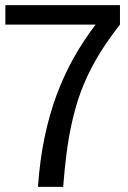

<svg xmlns="http://www.w3.org/2000/svg" viewBox="-20 -731 500 751"><path d="M449.2 -634.8Q410.2 -585 380.1 -538.1Q350.1 -491.2 327.1 -444.1Q304.2 -397 287.8 -347.9Q271.5 -298.8 259.8 -244.9Q248 -190.9 240.2 -130.4Q232.4 -69.8 227.1 0H128.4Q135.7 -103.5 154.1 -192.4Q172.4 -281.2 201.2 -358.9Q230 -436.5 268.3 -504.6Q306.6 -572.8 354 -634.8H1V-710.9H449.2Z"/></svg>

Font: Ufes Sans
Style: Regular
Weight: 400
Designer: Ricardo Esteves, Filipe Motta, Cassio Ferreira, Ana Quintelato & Breno Mello
Foundry: ProDesignUfes - Ricardo Esteves, Filipe Motta, Cassio Ferreira, Ana Quintelato & Breno Mello (This is a derivative work,
Version: Version 2.0